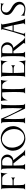

<svg xmlns="http://www.w3.org/2000/svg" viewBox="2708 -3554 857 6314"><g transform="rotate(-90 3137.0 -397.5)"><path d="M438 -787.1Q484.4 -787.1 528.6 -790.3Q572.8 -793.5 593.8 -796.9L615.2 -799.8Q603 -751 598.1 -710.9Q595.2 -689 593.3 -654.1Q591.3 -619.1 590.8 -595.7V-571.8Q589.8 -575.7 588.1 -582.3Q586.4 -588.9 579.8 -607.7Q573.2 -626.5 565.2 -643.8Q557.1 -661.1 543.7 -682.1Q530.3 -703.1 514.9 -718.3Q499.5 -733.4 477.8 -743.7Q456.1 -753.9 432.1 -753.9H214.8Q203.6 -622.1 202.1 -412.1H350.1Q373.5 -412.6 393.1 -418.5Q412.6 -424.3 423.8 -432.1Q435.1 -439.9 442.9 -447.5Q450.7 -455.1 453.1 -460.4L456.1 -465.8V-323.2Q455.1 -325.2 453.1 -328.9Q451.2 -332.5 443.4 -341.6Q435.5 -350.6 425 -357.7Q414.6 -364.7 395.5 -370.8Q376.5 -377 354 -377.9H202.1Q203.6 -171.9 212.9 -59.1Q214.4 -44.4 226.1 -30Q237.8 -15.6 249 -8.8L259.8 -2L49.8 -1Q51.8 -1.5 54.7 -2.9Q57.6 -4.4 65.7 -9.8Q73.7 -15.1 80.1 -21.2Q86.4 -27.3 91.8 -37.8Q97.2 -48.3 98.1 -60.1Q107.9 -207.5 107.9 -397Q107.9 -582.5 96.2 -753.9Q94.7 -761.7 85.9 -770Q77.1 -778.3 69.3 -782.7L61 -787.1H92.8H217.8Z M978 -754.9H952.6Q919.4 -754.9 865.7 -751Q857.4 -737.3 856 -726.1Q849.6 -673.3 849.6 -477.1V-418Q865.2 -418 907.5 -418.5Q949.7 -418.9 973.6 -418.9Q1036.1 -418.9 1083 -470.5Q1129.9 -522 1129.9 -586.9Q1129.9 -651.4 1085.4 -701.7Q1041 -752 978 -754.9ZM1145 -1Q1147 -1.5 1149.9 -2.7Q1152.8 -3.9 1160.4 -7.6Q1168 -11.2 1173.8 -15.4Q1179.7 -19.5 1184.3 -25.9Q1189 -32.2 1189 -39.1Q1189 -43.9 1181.6 -55.2Q1180.7 -56.2 1180.7 -58.1L918 -386.2L849.6 -384.8Q849.6 -212.9 858.9 -67.9Q860.4 -52.7 872.6 -36.1Q884.8 -19.5 896 -10.7L907.7 -2L697.8 -1Q699.7 -2 702.6 -3.4Q705.6 -4.9 713.4 -10.5Q721.2 -16.1 727.3 -22.7Q733.4 -29.3 739 -39.8Q744.6 -50.3 745.6 -62Q755.9 -189.9 755.9 -395Q755.9 -584 744.6 -731Q742.7 -748.5 730.2 -762.5Q717.8 -776.4 706.5 -781.7L694.8 -787.1H814L1008.8 -788.1Q1091.3 -788.1 1150.6 -728.8Q1210 -669.4 1210 -586.9Q1210 -508.3 1157.2 -451.2Q1104.5 -394 1026.9 -388.2L1285.6 -64.9Q1304.7 -44.4 1327.9 -28.6Q1351.1 -12.7 1364.7 -6.8L1377.9 -1Z M2042.5 -282.2Q2049.8 -322.3 2049.8 -360.8Q2049.8 -503.9 1965.8 -630.9Q1921.4 -691.4 1856 -728.3Q1790.5 -765.1 1718.8 -765.1Q1689.5 -765.1 1664.6 -759.8Q1581.5 -741.7 1522.7 -674.1Q1463.9 -606.4 1446.8 -521Q1438.5 -470.2 1438.5 -429.2Q1438.5 -380.9 1448.7 -331.1Q1469.7 -237.3 1516.6 -168.9Q1558.1 -106 1625 -67.4Q1691.9 -28.8 1765.6 -28.8Q1790 -28.8 1820.8 -35.2Q1907.2 -54.2 1967.5 -124Q2027.8 -193.8 2042.5 -282.2ZM1655.8 -791Q1703.6 -800.8 1741.7 -800.8Q1834 -800.8 1916.7 -761Q1999.5 -721.2 2057.6 -648.4Q2115.7 -575.7 2135.7 -482.9Q2145.5 -435.1 2145.5 -397Q2145.5 -304.7 2105.7 -221.9Q2065.9 -139.2 1993.2 -81.1Q1920.4 -22.9 1827.6 -2.9Q1779.8 6.8 1741.7 6.8Q1649.4 6.8 1566.7 -33Q1483.9 -72.8 1425.8 -145.5Q1367.7 -218.3 1347.7 -311Q1337.4 -361.3 1337.4 -397Q1337.4 -489.3 1377.2 -572Q1417 -654.8 1490 -712.9Q1563 -771 1655.8 -791Z M2891.1 -2H2723.1L2386.2 -702.1Q2377.4 -549.3 2377.4 -397Q2377.4 -192.4 2388.2 -60.1Q2389.6 -41.5 2401.4 -26.9Q2413.1 -12.2 2424.3 -6.8L2435.1 -2H2226.1Q2228 -2.9 2231 -4.9Q2233.9 -6.8 2241.5 -12.9Q2249 -19 2255.1 -25.4Q2261.2 -31.7 2266.4 -41.3Q2271.5 -50.8 2272.5 -60.1Q2283.2 -169.9 2283.2 -397Q2283.2 -559.1 2272.5 -734.9Q2271.5 -749.5 2259.8 -762.9Q2248 -776.4 2236.8 -782.2L2225.1 -788.1H2393.1Q2393.1 -781.7 2410.9 -737.8Q2428.7 -693.8 2469.7 -604.5Q2510.7 -515.1 2564.5 -403.8Q2651.4 -224.1 2731.4 -89.8Q2739.3 -217.8 2739.3 -397Q2739.3 -594.2 2728.5 -734.9Q2727.5 -749.5 2716.1 -762.9Q2704.6 -776.4 2693.4 -782.2L2682.1 -788.1H2891.1Q2889.2 -787.6 2886.2 -786.6Q2883.3 -785.6 2875.5 -781.5Q2867.7 -777.3 2861.8 -771.7Q2856 -766.1 2850.6 -756.3Q2845.2 -746.6 2844.2 -734.9Q2833.5 -596.2 2833.5 -397Q2833.5 -192.4 2844.2 -60.1Q2845.7 -41.5 2857.4 -26.9Q2869.1 -12.2 2880.4 -6.8Z M3486.3 -788.1Q3532.2 -788.1 3576.2 -790Q3620.1 -792 3641.1 -793.9L3662.1 -795.9Q3649.9 -747.1 3645 -707Q3642.1 -685.1 3640.4 -650.1Q3638.7 -615.2 3638.2 -591.8V-567.9Q3637.2 -571.8 3635.5 -578.4Q3633.8 -585 3627.2 -604.5Q3620.6 -624 3612.5 -641.6Q3604.5 -659.2 3590.8 -680.4Q3577.1 -701.7 3561.8 -717.3Q3546.4 -732.9 3524.7 -743.4Q3502.9 -753.9 3479 -753.9H3430.2H3375Q3362.3 -588.9 3362.3 -431.2V-393.1Q3363.8 -119.1 3373 -57.1Q3375 -42.5 3386.7 -28.3Q3398.4 -14.2 3409.2 -7.8L3419.9 -1H3210Q3211.9 -1.5 3214.6 -2.7Q3217.3 -3.9 3224.9 -8.8Q3232.4 -13.7 3238.5 -19.5Q3244.6 -25.4 3250.2 -35.4Q3255.9 -45.4 3257.3 -57.1Q3268.1 -158.2 3268.1 -338.9V-393.1Q3265.6 -607.9 3255.4 -753.9H3203.1H3146Q3123 -752.4 3102.5 -741.5Q3082 -730.5 3067.1 -713.9Q3052.2 -697.3 3039.8 -677.7Q3027.3 -658.2 3019.3 -638.9Q3011.2 -619.6 3005.6 -603.8Q3000 -587.9 2997.6 -578.1L2995.1 -567.9Q2995.1 -657.2 2988.3 -707Q2986.3 -724.6 2981.9 -746.8Q2977.5 -769 2974.1 -782.2L2971.2 -795.9Q3043.9 -788.1 3147 -788.1Z M4282.2 -216.8Q4283.2 -128.9 4289.1 -79.1Q4291.5 -61 4296.1 -38.3Q4300.8 -15.6 4303.7 -2L4307.1 11.2Q4233.4 -2 4130.4 -2L3752 -1Q3784.2 -20 3787.1 -33.2Q3799.3 -185.5 3799.3 -397Q3799.3 -578.6 3787.1 -753.9Q3785.6 -761.7 3776.9 -770.3Q3768.1 -778.8 3759.8 -783.2L3752 -788.1H4130.4Q4176.3 -788.1 4220.5 -791.3Q4264.6 -794.4 4286.1 -797.9L4307.1 -800.8Q4294.9 -751 4289.1 -710.9Q4286.6 -689 4284.9 -654.1Q4283.2 -619.1 4282.7 -595.7L4282.2 -571.8Q4281.2 -575.7 4279.5 -582.3Q4277.8 -588.9 4271.2 -607.7Q4264.6 -626.5 4256.8 -643.8Q4249 -661.1 4235.4 -682.1Q4221.7 -703.1 4206.3 -718.3Q4190.9 -733.4 4168.9 -743.7Q4147 -753.9 4123 -753.9H3906.2Q3894 -578.6 3893.1 -412.1H4041Q4064.9 -412.6 4084.7 -418.5Q4104.5 -424.3 4115.7 -432.1Q4127 -439.9 4134.8 -447.5Q4142.6 -455.1 4145.5 -460.4L4147.9 -465.8V-323.2Q4147 -325.2 4145 -328.9Q4143.1 -332.5 4135 -341.6Q4127 -350.6 4116.5 -357.7Q4106 -364.7 4086.7 -370.8Q4067.4 -377 4044.9 -377.9H3893.1Q3894 -182.1 3906.2 -33.2H4124Q4156.7 -33.7 4185.1 -52.5Q4213.4 -71.3 4230.5 -98.4Q4247.6 -125.5 4260 -152.3Q4272.5 -179.2 4277.3 -198.2Z M4669.9 -754.9H4644.5Q4611.3 -754.9 4557.6 -751Q4549.3 -737.3 4547.9 -726.1Q4541.5 -673.3 4541.5 -477.1V-418Q4557.1 -418 4599.4 -418.5Q4641.6 -418.9 4665.5 -418.9Q4728 -418.9 4774.9 -470.5Q4821.8 -522 4821.8 -586.9Q4821.8 -651.4 4777.3 -701.7Q4732.9 -752 4669.9 -754.9ZM4836.9 -1Q4838.9 -1.5 4841.8 -2.7Q4844.7 -3.9 4852.3 -7.6Q4859.9 -11.2 4865.7 -15.4Q4871.6 -19.5 4876.2 -25.9Q4880.9 -32.2 4880.9 -39.1Q4880.9 -43.9 4873.5 -55.2Q4872.6 -56.2 4872.6 -58.1L4609.9 -386.2L4541.5 -384.8Q4541.5 -212.9 4550.8 -67.9Q4552.2 -52.7 4564.5 -36.1Q4576.7 -19.5 4587.9 -10.7L4599.6 -2L4389.6 -1Q4391.6 -2 4394.5 -3.4Q4397.5 -4.9 4405.3 -10.5Q4413.1 -16.1 4419.2 -22.7Q4425.3 -29.3 4430.9 -39.8Q4436.5 -50.3 4437.5 -62Q4447.8 -189.9 4447.8 -395Q4447.8 -584 4436.5 -731Q4434.6 -748.5 4422.1 -762.5Q4409.7 -776.4 4398.4 -781.7L4386.7 -787.1H4505.9L4700.7 -788.1Q4783.2 -788.1 4842.5 -728.8Q4901.9 -669.4 4901.9 -586.9Q4901.9 -508.3 4849.1 -451.2Q4796.4 -394 4718.8 -388.2L4977.5 -64.9Q4996.6 -44.4 5019.8 -28.6Q5043 -12.7 5056.6 -6.8L5069.8 -1Z M5374 -736.8 5281.7 -412.1H5459Q5417 -592.8 5374 -736.8ZM5183.6 -61Q5182.6 -58.1 5182.6 -50.8Q5182.6 -39.1 5190.2 -29.1Q5197.8 -19 5206.8 -13.9Q5215.8 -8.8 5224.1 -4.9L5231.9 -1H5069.8Q5075.7 -3.9 5084.7 -9.3Q5093.8 -14.6 5111.3 -31Q5128.9 -47.4 5134.8 -64Q5195.8 -237.3 5241.7 -395Q5272.9 -502 5295.4 -589.6Q5317.9 -677.2 5325.4 -712.9Q5333 -748.5 5333 -753.9V-754.9Q5333 -762.7 5324.2 -771Q5315.4 -779.3 5306.6 -783.7L5297.9 -788.1H5529.8Q5528.3 -787.6 5525.4 -786.6Q5522.5 -785.6 5515.4 -782Q5508.3 -778.3 5502.9 -773.4Q5497.6 -768.6 5493.2 -760Q5488.8 -751.5 5488.8 -741.2Q5488.8 -740.2 5489.3 -737.8Q5489.7 -735.4 5489.7 -733.9Q5511.7 -585.9 5555.7 -395Q5595.7 -218.8 5643.6 -57.1Q5648.9 -39.6 5660.6 -25.6Q5672.4 -11.7 5681.2 -6.8L5689.9 -2L5479 -1Q5481 -2 5484.1 -3.9Q5487.3 -5.9 5495.6 -11.7Q5503.9 -17.6 5510.3 -23.7Q5516.6 -29.8 5521.7 -38.6Q5526.9 -47.4 5526.9 -56.2V-61Q5503.9 -206.1 5465.8 -377.9H5272.9Z M6074.7 -428.2Q6099.1 -413.1 6115.7 -401.6Q6132.3 -390.1 6157 -367.2Q6181.6 -344.2 6196.8 -320.8Q6211.9 -297.4 6223.1 -262.2Q6234.4 -227.1 6234.4 -187Q6234.4 -147.5 6220.5 -114.5Q6206.5 -81.5 6183.8 -59.1Q6161.1 -36.6 6130.9 -21Q6100.6 -5.4 6068.1 1.7Q6035.6 8.8 6002.4 8.8Q5962.9 8.8 5885.5 -6.1Q5808.1 -21 5789.6 -21Q5774.9 -21 5769.5 -17.1Q5783.7 -72.3 5785.6 -143.1Q5788.6 -130.9 5795.7 -117.2Q5802.7 -103.5 5819.3 -86.7Q5835.9 -69.8 5858.6 -56.9Q5881.3 -43.9 5918.7 -34.9Q5956.1 -25.9 6001.5 -25.9Q6041 -25.9 6071.5 -39.6Q6102.1 -53.2 6118.7 -75Q6135.3 -96.7 6143.3 -120.1Q6151.4 -143.6 6151.4 -167Q6151.4 -193.4 6140.9 -219.2Q6130.4 -245.1 6117.2 -262.9Q6104 -280.8 6080.6 -301.3Q6057.1 -321.8 6043.7 -331.3Q6030.3 -340.8 6005.9 -356.4Q5981.4 -372.1 5978.5 -374Q5973.1 -377.4 5954.1 -389.9Q5935.1 -402.3 5925 -408.9Q5915 -415.5 5896.2 -429.9Q5877.4 -444.3 5866.5 -455.6Q5855.5 -466.8 5841.3 -484.4Q5827.1 -502 5819.3 -518.8Q5811.5 -535.6 5805.9 -557.4Q5800.3 -579.1 5800.3 -602.1Q5800.3 -640.6 5814.5 -674.1Q5828.6 -707.5 5850.6 -730Q5872.6 -752.4 5899.7 -768.8Q5926.8 -785.2 5952.9 -792.5Q5979 -799.8 6001.5 -799.8Q6018.6 -799.8 6063.2 -797.4Q6107.9 -794.9 6128.4 -794.9Q6178.2 -794.9 6189.5 -806.2Q6170.4 -753.9 6168.5 -683.1Q6162.1 -726.6 6119.9 -745.8Q6077.6 -765.1 6002.4 -765.1Q5952.6 -765.1 5917.5 -726.8Q5882.3 -688.5 5882.3 -621.1Q5882.3 -596.2 5894.3 -572Q5906.2 -547.9 5923.1 -530Q5939.9 -512.2 5964.4 -494.1Q5988.8 -476.1 6007.1 -465.6Q6025.4 -455.1 6047.4 -443.4Q6069.3 -431.6 6074.7 -428.2Z"/></g></svg>

Font: Anticva
Style: Regular
Weight: 400
Version: Version 1.000